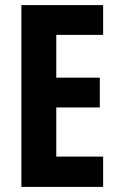

<svg xmlns="http://www.w3.org/2000/svg" viewBox="-20 -734 467 754"><path d="M385 0H64V-714H385V-597H201V-429H372V-312H201V-119H385Z"/></svg>

Font: Noto Sans Khmer UI ExtraCondensed
Style: Bold
Weight: 700
Width: 2
Designer: Danh Hong and the Monotype Design Team
Foundry: Monotype Imaging Inc.
Version: Version 2.002; ttfautohint (v1.8.4.7-5d5b)